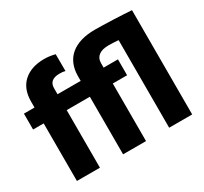

<svg xmlns="http://www.w3.org/2000/svg" viewBox="-153 -978 1271 1196"><g transform="rotate(-30 483.0 -380.0)"><path d="M248 -414.1H414.6V0H579.6V-414.1H682.6V-528.3H579.6V-561.5C579.6 -607.9 614.3 -633.3 675.3 -633.3C698.7 -633.3 722.7 -631.8 746.1 -629.9V0H911.6V-750C845.7 -754.9 711.4 -760.3 649.9 -760.3C501 -760.3 414.6 -690.4 414.6 -561.5V-528.3H248V-571.3C248 -612.8 272.9 -633.3 322.3 -633.3C340.3 -633.3 351.6 -632.3 363.3 -628.9L362.8 -750C338.9 -755.9 314 -760.3 285.2 -760.3C223.1 -760.3 174.3 -744.1 137.7 -711.9C101.1 -679.2 82.5 -632.3 82.5 -571.3V-528.3H6.3V-414.1H82.5V0H248Z"/></g></svg>

Font: Vazirmatn Black
Style: Regular
Weight: 900
Designer: Saber Rastikerdar
Foundry: Saber Rastikerdar
Version: Version 33.003